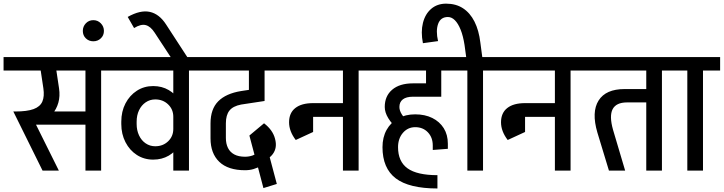

<svg xmlns="http://www.w3.org/2000/svg" viewBox="-50 -958 4063 1078"><path d="M276.2 -562V-637.5H440.8V-562ZM106.2 -258V-332H442.8V-258ZM70.2 -260.5 34.8 -332Q102 -332 138.6 -345.5Q175.2 -359 187.8 -388Q200.2 -417 193.5 -462H281.5Q288 -418 277.6 -381.4Q267.2 -344.8 243.6 -317.6Q220 -290.5 185.9 -275.5Q151.8 -260.5 109.8 -260.5ZM189 0 24.8 -332 115.5 -331.8 280.5 0ZM193.5 -462 172.8 -600H260.8L281.5 -462ZM-30 -562V-637.5H370.5V-562ZM429.8 0V-626.2H517.8V0ZM333.8 -562V-637.5H614V-562Z M474 -726.2Q448.8 -726.2 431.9 -742.8Q415 -759.2 415 -784.5Q415 -809.2 431.9 -827Q448.8 -844.8 474 -844.8Q499 -844.8 516.2 -827Q533.5 -809.2 533.5 -784.5Q533.5 -759.2 516.2 -742.8Q499 -726.2 474 -726.2Z M564 -562V-637.5H943V-562ZM631 -260.8V-275.8H717.2V-260.8ZM717.2 -274.8H631Q631 -332.2 654.5 -377.4Q678 -422.5 718.5 -448.6Q759 -474.8 810 -474.8L821.5 -399.8Q792 -399.8 768 -383.5Q744 -367.2 730.6 -339Q717.2 -310.8 717.2 -274.8ZM981 -302.2H923Q923 -344 893.9 -371.9Q864.8 -399.8 821.5 -399.8L810 -474.8Q859.2 -474.8 897.6 -452.2Q936 -429.8 958.5 -390.6Q981 -351.5 981 -302.2ZM717.2 -261.8Q717.2 -226.5 730.6 -197.9Q744 -169.2 768 -153Q792 -136.8 821.5 -136.8L810 -61.8Q759 -61.8 718.5 -87.9Q678 -114 654.5 -159.6Q631 -205.2 631 -261.8ZM981 -234.2Q981 -185.2 958.5 -146Q936 -106.8 897.6 -84.2Q859.2 -61.8 810 -61.8L821.5 -136.8Q864.8 -136.8 893.9 -164.6Q923 -192.5 923 -234.2ZM923 0V-626.2H1011V0ZM827 -562V-637.5H1107.2V-562Z M908.2 -637.5 818.2 -774.8 882.5 -820.5 1001.5 -637.5ZM818.2 -774.8Q795.5 -809.8 768.4 -817Q741.2 -824.2 702.8 -800.5L667 -863Q738.2 -903 791.4 -891.2Q844.5 -879.5 882.5 -820.5Z M1057 -562V-637.5H1568V-562ZM1326.5 -2.2Q1230.2 -2.2 1181.1 -49.5Q1132 -96.8 1132 -181L1218.2 -183.5Q1218.2 -151 1230 -127.2Q1241.8 -103.5 1265.6 -90.8Q1289.5 -78 1326.5 -78ZM1132 -180V-266.5H1218.2V-182.5ZM1132 -265.5Q1132 -345.5 1175.2 -389.2Q1218.5 -433 1303.8 -446.8V-371Q1258 -362.2 1238.1 -337Q1218.2 -311.8 1218.2 -265.5ZM1303.8 -371V-446.8L1435.5 -466.8V-391ZM1347.5 -439.5V-630H1435.5V-439.5ZM1494.2 -178.8Q1508 -128.5 1481.4 -92.8Q1454.8 -57 1392 -40.5L1376.8 -97.8Q1402.5 -104.5 1412.8 -120.5Q1423 -136.5 1417 -158.5ZM1432.5 -265.8Q1481.8 -227.8 1494.2 -178.8L1417 -158.5Q1411.2 -181 1372.2 -210.2ZM1432.5 -265.8 1453 -102.8 1380.5 -83 1350.2 -197ZM1429 98 1354.8 -184.2 1430.2 -203.5 1504.2 74.8ZM1325.2 -2.2V-78Q1348.2 -78 1368.5 -85.2Q1388.8 -92.5 1414.5 -108L1422 -29.8Q1394.8 -15 1373 -8.6Q1351.2 -2.2 1325.2 -2.2Z M1518 -562V-637.5H1944.5V-562ZM1573 -271.5Q1573 -323.8 1608 -351.4Q1643 -379 1708 -379V-319.5Q1681.2 -319.5 1667.1 -307Q1653 -294.5 1653 -271.5ZM1610.5 -172Q1573 -221 1573 -271.5H1653Q1653 -248 1683 -209.5ZM1610.5 -172 1633 -334.5H1708V-217ZM1705.2 -302V-379H1918.8V-302ZM1875.5 0V-626.2H1963.5V0ZM1779.5 -562V-637.5H2059.8V-562Z M2406 100.2Q2247 100.2 2172.2 43.5Q2097.5 -13.2 2097.5 -132.2H2184.8Q2184.8 -51 2238.2 -12.8Q2291.8 25.5 2406 25.5ZM2010 -562V-637.5H2527.5V-562ZM2097.5 -131Q2097.5 -187.2 2120.6 -228.8Q2143.8 -270.2 2185 -293.1Q2226.2 -316 2281 -316V-244Q2239.5 -243.8 2212.1 -212Q2184.8 -180.2 2184.8 -131ZM2182.5 -233.8Q2149.8 -262 2130 -294.5Q2110.2 -327 2110.2 -357.5H2192.5Q2192.5 -337.2 2205.9 -316Q2219.2 -294.8 2240.5 -277ZM2110.2 -357.5Q2110.2 -418.8 2152 -454.4Q2193.8 -490 2268.8 -490V-415Q2231 -415 2211.8 -400.1Q2192.5 -385.2 2192.5 -357.5ZM2268.5 -415V-490H2427.5V-415ZM2342 -490V-637.5H2427.5V-490ZM2464.5 -122.5 2379.8 -116V-141L2464.5 -151ZM2379.8 -141Q2379.8 -186.5 2352.2 -215.2Q2324.8 -244 2281 -244V-316Q2336 -316 2377.1 -295.6Q2418.2 -275.2 2441.4 -238.4Q2464.5 -201.5 2464.5 -151Z M2558.2 -705.5Q2550.2 -756.8 2536.1 -791.6Q2522 -826.5 2503.9 -844.5Q2485.8 -862.5 2464.8 -862.5L2454.8 -937.5Q2509.8 -937.5 2549.5 -911.6Q2589.2 -885.8 2614 -836.8Q2638.8 -787.8 2647 -718.8ZM2324.5 -715.5Q2312 -779 2324.6 -829.2Q2337.2 -879.5 2371.1 -908.5Q2405 -937.5 2454.8 -937.5L2464.8 -862.5Q2423.8 -862.5 2409.9 -823.9Q2396 -785.2 2409.5 -727.2ZM2570.5 -615 2558.2 -705.5 2647 -718.8 2660.8 -615ZM2574 0V-626.2H2662V0ZM2478 -562V-637.5H2758.2V-562Z M2708 -562V-637.5H3134.5V-562ZM2763 -271.5Q2763 -323.8 2798 -351.4Q2833 -379 2898 -379V-319.5Q2871.2 -319.5 2857.1 -307Q2843 -294.5 2843 -271.5ZM2800.5 -172Q2763 -221 2763 -271.5H2843Q2843 -248 2873 -209.5ZM2800.5 -172 2823 -334.5H2898V-217ZM2895.2 -302V-379H3108.8V-302ZM3065.5 0V-626.2H3153.5V0ZM2969.5 -562V-637.5H3249.8V-562Z M3304 -214Q3270.2 -329.2 3310.8 -393.6Q3351.2 -458 3457 -458H3510L3524 -383H3471Q3439.8 -383 3419.6 -373.4Q3399.5 -363.8 3389.6 -344.8Q3379.8 -325.8 3380.4 -296.8Q3381 -267.8 3392 -229ZM3369 0 3304 -214 3392 -229 3460 0ZM3509 -383V-458H3591.5V-383ZM3200 -562V-637.5H3642.5V-562ZM3578.5 0V-626.2H3666.5V0ZM3482.5 -562V-637.5H3762.8V-562Z M3809 0V-626.2H3897V0ZM3713 -562V-637.5H3993.2V-562Z"/></svg>

Font: Akshar Light
Style: Regular
Weight: 300
Designer: Tall Chai
Foundry: Tall Chai
Version: Version 1.100